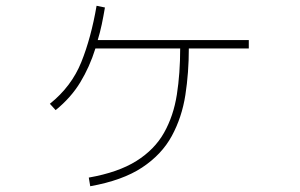

<svg xmlns="http://www.w3.org/2000/svg" viewBox="-20 -626 1040 666"><path d="M293 20 288 -10Q390 -28 453 -67.5Q516 -107 549 -165.5Q582 -224 593.5 -298Q605 -372 605 -458H311Q291 -394 258.5 -340.5Q226 -287 173 -244L153 -266Q228 -326 262 -410.5Q296 -495 315 -606L344 -600Q339 -570 333 -541.5Q327 -513 319 -487H843V-458H635Q635 -374 623 -296.5Q611 -219 576 -154.5Q541 -90 473 -45Q405 0 293 20Z"/></svg>

Font: Murecho ExtraLight
Style: Regular
Weight: 200
Designer: Neil Summerour
Foundry: Positype
Version: Version 1.010; ttfautohint (v1.8.3)